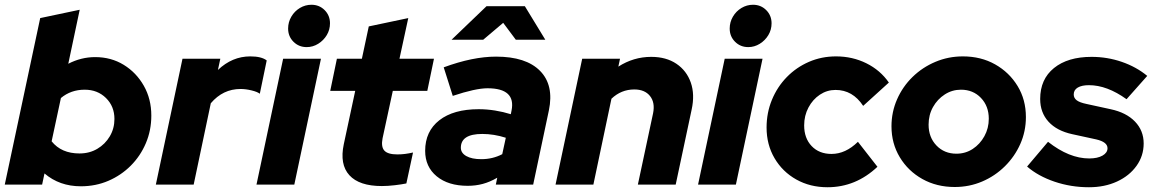

<svg xmlns="http://www.w3.org/2000/svg" viewBox="-27 -776 4861 807"><path d="M313 7Q223 7 160 -47L150 0H-7L142 -700L308 -735L260 -508Q314 -536 373 -536Q440 -536 493 -503.5Q546 -471 577.5 -415.5Q609 -360 609 -290Q609 -228 586 -174Q563 -120 522.5 -79.5Q482 -39 428.5 -16Q375 7 313 7ZM307 -131Q349 -131 382 -150.5Q415 -170 434.5 -203Q454 -236 454 -276Q454 -329 418.5 -364Q383 -399 329 -399Q271 -399 229 -364L190 -182Q231 -131 307 -131Z M628 0 740 -529H899L889 -482Q949 -539 1025 -539Q1072 -539 1094 -522L1065 -382Q1055 -390 1030.5 -396Q1006 -402 984 -402Q910 -402 859 -342L787 0Z M1262 -578Q1229 -578 1206.5 -600.5Q1184 -623 1184 -656Q1184 -683 1197.5 -706Q1211 -729 1233.5 -742.5Q1256 -756 1282 -756Q1315 -756 1337.5 -733.5Q1360 -711 1360 -678Q1360 -651 1346.5 -628.5Q1333 -606 1310.5 -592Q1288 -578 1262 -578ZM1051 0 1163 -529H1322L1210 0Z M1578 6Q1483 6 1441.5 -39.5Q1400 -85 1418 -170L1466 -394H1361L1389 -529H1494L1523 -665L1689 -700L1652 -529H1797L1769 -394H1624L1581 -195Q1574 -159 1588.5 -143Q1603 -127 1643 -127Q1660 -127 1675.5 -129Q1691 -131 1709 -135L1681 -5Q1662 -1 1632.5 2.5Q1603 6 1578 6Z M1939 5Q1857 5 1808.5 -35Q1760 -75 1760 -142Q1760 -224 1819.5 -270.5Q1879 -317 1985 -317Q2019 -317 2053.5 -311.5Q2088 -306 2120 -296L2123 -311Q2142 -405 2022 -405Q1972 -405 1876 -373L1838 -493Q1960 -538 2058 -538Q2184 -538 2243 -478Q2302 -418 2280 -312L2214 0H2057L2063 -29Q2032 -11 2002 -3Q1972 5 1939 5ZM1996 -107Q2044 -107 2084 -128L2099 -197Q2049 -213 2000 -213Q1910 -213 1910 -155Q1910 -133 1933 -120Q1956 -107 1996 -107ZM1871 -609 2018 -750H2179L2265 -609H2141L2088 -680L2004 -609Z M2308 0 2420 -529H2579L2572 -496Q2636 -537 2710 -537Q2773 -537 2816 -508Q2859 -479 2876.5 -429Q2894 -379 2880 -315L2813 0H2654L2718 -300Q2727 -345 2705 -372.5Q2683 -400 2639 -400Q2584 -400 2543 -361L2467 0Z M3118 -578Q3085 -578 3062.5 -600.5Q3040 -623 3040 -656Q3040 -683 3053.5 -706Q3067 -729 3089.5 -742.5Q3112 -756 3138 -756Q3171 -756 3193.5 -733.5Q3216 -711 3216 -678Q3216 -651 3202.5 -628.5Q3189 -606 3166.5 -592Q3144 -578 3118 -578ZM2907 0 3019 -529H3178L3066 0Z M3451 11Q3378 11 3320 -21.5Q3262 -54 3228.5 -111Q3195 -168 3195 -240Q3195 -302 3217.5 -356.5Q3240 -411 3280 -452Q3320 -493 3373 -516Q3426 -539 3487 -539Q3556 -539 3614.5 -510Q3673 -481 3709 -429L3601 -331Q3557 -398 3485 -398Q3449 -398 3419 -378Q3389 -358 3371 -324Q3353 -290 3353 -249Q3353 -195 3384.5 -162Q3416 -129 3468 -129Q3527 -129 3579 -180L3661 -75Q3570 11 3451 11Z M3986 10Q3910 10 3850 -23.5Q3790 -57 3755 -115Q3720 -173 3720 -245Q3720 -305 3743.5 -358.5Q3767 -412 3808.5 -452.5Q3850 -493 3904.5 -516Q3959 -539 4020 -539Q4096 -539 4155.5 -505.5Q4215 -472 4250 -414.5Q4285 -357 4285 -284Q4285 -224 4261.5 -171Q4238 -118 4196.5 -77Q4155 -36 4101 -13Q4047 10 3986 10ZM3993 -130Q4031 -130 4061.5 -150Q4092 -170 4110.5 -203.5Q4129 -237 4129 -277Q4129 -330 4096 -364.5Q4063 -399 4012 -399Q3975 -399 3944 -379Q3913 -359 3894.5 -326Q3876 -293 3876 -252Q3876 -199 3909 -164.5Q3942 -130 3993 -130Z M4550 11Q4474 11 4405 -12.5Q4336 -36 4290 -76L4378 -180Q4467 -110 4551 -110Q4586 -110 4607 -122Q4628 -134 4628 -153Q4628 -179 4581 -190L4480 -212Q4415 -226 4380 -264.5Q4345 -303 4345 -360Q4345 -443 4403 -490Q4461 -537 4561 -537Q4627 -537 4688 -516Q4749 -495 4795 -457L4708 -359Q4626 -418 4550 -418Q4520 -418 4503 -408Q4486 -398 4486 -379Q4486 -364 4498.5 -354.5Q4511 -345 4540 -339L4641 -317Q4707 -303 4743.5 -265Q4780 -227 4780 -173Q4780 -121 4750 -79Q4720 -37 4668 -13Q4616 11 4550 11Z"/></svg>

Font: Red Hat Display Black
Style: Italic
Weight: 900
Italic angle: -12°
Designer: Pentagram, MCKL
Foundry: Pentagram, MCKL
Version: Version 1.023; ttfautohint (v1.8.3)